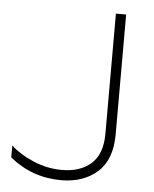

<svg xmlns="http://www.w3.org/2000/svg" viewBox="-51 -731 628 785"><g transform="rotate(5 263.0 -339.0)"><path d="M18 -114V-65Q110 10 229 10Q320 10 377.5 -41Q435 -92 435 -196V-688H393V-195Q393 -111 348 -71.5Q303 -32 229 -32Q167 -32 110 -56.5Q53 -81 18 -114Z"/></g></svg>

Font: Roundo Light
Style: Regular
Weight: 300
Designer: Namrata Goyal (Gurmukhi), Shiva Nallaperumal (Latin)
Foundry: Indian Type Foundry
Version: Version 1.000;PS 1.0;hotconv 1.0.88;makeotf.lib2.5.647800